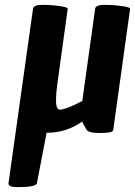

<svg xmlns="http://www.w3.org/2000/svg" viewBox="-20 -532 556 791"><path d="M53 239Q13 239 15 223L116 -496Q118 -512 154.5 -512Q191 -512 225.5 -507Q260 -502 259 -496L217 -192Q211 -147 211 -130.5Q211 -114 211 -108Q213 -80 228 -80Q257 -83 319 -116L372 -496Q374 -512 410.5 -512Q447 -512 482 -507Q517 -502 516 -496L447 0Q446 6 444 8Q438 16 390 16Q342 16 335 0L318 -31Q254 15 172 15L132 223Q128 239 53 239Z"/></svg>

Font: Chau Philomene One
Style: Italic
Weight: 400
Designer: Vicente Lamonaca
Foundry: TipoType
Version: Version 1.002